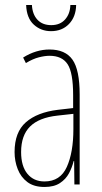

<svg xmlns="http://www.w3.org/2000/svg" viewBox="-20 -734 406 764"><path d="M177 -537Q240 -537 268.5 -496.5Q297 -456 297 -358V0H276L275 -93H273Q267 -68 254.5 -44.5Q242 -21 218.5 -5.5Q195 10 157 10Q115 10 89 -9.5Q63 -29 50.5 -61Q38 -93 38 -129Q38 -208 83 -247.5Q128 -287 210 -297L271 -304V-355Q271 -445 249 -478.5Q227 -512 177 -512Q159 -512 135 -506Q111 -500 83 -483L72 -505Q123 -537 177 -537ZM209 -274Q135 -266 99.5 -230.5Q64 -195 64 -129Q64 -73 89 -42.5Q114 -12 157 -12Q220 -12 246 -70Q272 -128 272 -220V-281ZM283 -714Q282 -667 254.5 -638.5Q227 -610 183 -610Q143 -610 114.5 -636Q86 -662 84 -714H107Q109 -677 129 -655.5Q149 -634 184 -634Q219 -634 239 -656.5Q259 -679 260 -714Z"/></svg>

Font: Noto Sans Sinhala UI ExtraCondensed Thin
Style: Regular
Weight: 100
Width: 2
Designer: Jelle Bosma - Monotype Design Team
Foundry: Monotype Imaging Inc.
Version: Version 2.006; ttfautohint (v1.8.4.7-5d5b)